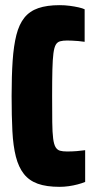

<svg xmlns="http://www.w3.org/2000/svg" viewBox="-20 -716 369 744"><path d="M211 8Q160 8 126.5 -4Q93 -16 72.5 -42Q52 -68 41.5 -109Q31 -150 28 -208Q25 -266 25 -344Q25 -422 29 -480.5Q33 -539 43.5 -580.5Q54 -622 74.5 -647.5Q95 -673 128.5 -684.5Q162 -696 211 -696Q231 -696 250 -693.5Q269 -691 284.5 -687.5Q300 -684 308 -680V-554Q296 -556 283 -557Q270 -558 259 -558.5Q248 -559 240 -559Q224 -559 213 -556Q202 -553 196 -542.5Q190 -532 187 -509Q184 -486 183 -446Q182 -406 182 -344Q182 -282 182.5 -242Q183 -202 186 -179Q189 -156 195.5 -145.5Q202 -135 212.5 -132Q223 -129 240 -129Q260 -129 278 -130.5Q296 -132 310 -134V-11Q298 -6 281 -1.5Q264 3 246 5.5Q228 8 211 8Z"/></svg>

Font: Saira ExtraCondensed Black
Style: Regular
Weight: 900
Width: 2
Designer: Hector Gatti with collaboration of the Omnibus-Type team
Foundry: Omnibus-Type
Version: Version 1.101